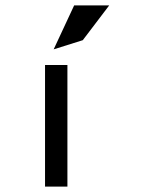

<svg xmlns="http://www.w3.org/2000/svg" viewBox="-20 -692 552 712"><path d="M287 -543 385 -672H255L179 -509ZM230 -451H147V0H230Z"/></svg>

Font: Charger Monospace
Style: Regular
Weight: 400
Designer: Jasper
Foundry: Cannot Into Space Fonts
Version: Version 0.980